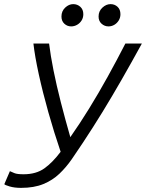

<svg xmlns="http://www.w3.org/2000/svg" viewBox="-20 -904 708 931"><path d="M82 7Q50 7 26.5 0Q3 -7 1 -11L28 -74Q37 -70 50 -64.5Q63 -59 94 -59Q155 -59 195 -87.5Q235 -116 274 -168Q242 -262 214.5 -359.5Q187 -457 168 -544Q149 -631 142 -693H218Q225 -635 239.5 -562.5Q254 -490 275 -408Q296 -326 321 -239Q366 -303 412 -377.5Q458 -452 502.5 -532.5Q547 -613 588 -693H668Q617 -600 570 -518Q523 -436 477 -361Q431 -286 382 -212Q355 -171 328 -132Q301 -93 268 -61.5Q235 -30 190 -11.5Q145 7 82 7ZM325 -776Q306 -776 292 -789Q278 -802 278 -824Q278 -850 296 -867Q314 -884 335 -884Q355 -884 369.5 -871Q384 -858 384 -835Q384 -818 375.5 -804.5Q367 -791 353.5 -783.5Q340 -776 325 -776ZM506 -776Q487 -776 472.5 -789Q458 -802 458 -824Q458 -850 476.5 -867Q495 -884 516 -884Q536 -884 550 -871Q564 -858 564 -835Q564 -818 555.5 -804.5Q547 -791 534 -783.5Q521 -776 506 -776Z"/></svg>

Font: Ubuntu Sans Mono
Style: Italic
Weight: 400
Italic angle: -13.5°
Monospace: yes
Designer: Dalton Maag Ltd
Foundry: Dalton Maag Ltd
Version: Version 1.006